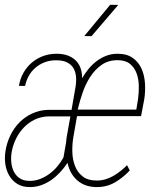

<svg xmlns="http://www.w3.org/2000/svg" viewBox="-25 -759 632 789"><path d="M373 9.8Q324.7 9.8 293.5 -17.1Q262.2 -43.9 252.4 -89.8Q239.3 -69.8 222.9 -52Q206.5 -34.2 187 -20.3Q167.5 -6.3 145 1.7Q122.6 9.8 97.7 9.8Q66.9 9.8 45.9 -3.4Q24.9 -16.6 12.7 -37.8Q0.5 -59.1 -3.2 -85.4Q-6.8 -111.8 -2.4 -138.7Q2.9 -172.4 17.6 -202.6Q32.2 -232.9 54.9 -255.9Q77.6 -278.8 107.4 -292.7Q137.2 -306.6 172.9 -307.6H269L285.2 -400.4Q289.1 -423.3 287.4 -443.6Q285.6 -463.9 276.9 -478.8Q268.1 -493.7 251 -502.4Q233.9 -511.2 207.5 -511.2Q183.1 -511.7 161.6 -504.2Q140.1 -496.6 123 -482.7Q106 -468.8 94.5 -449.2Q83 -429.7 78.1 -405.8L52.7 -406.2Q57.6 -435.5 71.3 -459.7Q85 -483.9 105.2 -501.2Q125.5 -518.6 151.4 -528.3Q177.2 -538.1 207.5 -538.1Q256.3 -538.1 284.4 -512.2Q312.5 -486.3 312.5 -437.5Q324.2 -458 339.1 -476.1Q354 -494.1 372.1 -507.8Q390.1 -521.5 411.6 -529.8Q433.1 -538.1 458 -538.1Q496.6 -538.1 520.8 -520.8Q544.9 -503.4 556.9 -476.1Q568.8 -448.7 570.8 -415.8Q572.8 -382.8 567.9 -351.6L554.7 -281.7H291.5L276.4 -195.3Q271.5 -166.5 272.2 -135.3Q272.9 -104 283 -77.6Q293 -51.3 314.5 -34.2Q335.9 -17.1 373 -17.1Q391.6 -17.1 408.4 -22.2Q425.3 -27.3 440.7 -36.1Q456.1 -44.9 470.2 -56.2Q484.4 -67.4 497.1 -80.1L508.3 -58.6Q481 -29.3 447.8 -9.8Q414.6 9.8 373 9.8ZM97.2 -15.6Q119.6 -15.6 140.1 -23.7Q160.6 -31.7 178.2 -44.7Q195.8 -57.6 210.2 -74.7Q224.6 -91.8 234.9 -110.4L235.4 -112.3Q235.4 -111.8 235.8 -111.8L246.6 -173.8Q247.1 -179.2 247.6 -184.6Q248 -189.9 249 -195.3L264.2 -280.8H173.8Q143.6 -279.8 118.4 -267.8Q93.3 -255.9 74 -236.1Q54.7 -216.3 41.7 -190.7Q28.8 -165 23.4 -136.7Q19.5 -115.7 21.2 -94.2Q22.9 -72.8 31.2 -55.2Q39.6 -37.6 55.7 -26.6Q71.8 -15.6 97.2 -15.6ZM294.4 -308.6H535.2L542.5 -353.5Q545.9 -378.4 545.4 -406.2Q544.9 -434.1 536.4 -457.5Q527.8 -481 509.3 -496.3Q490.7 -511.7 458 -511.7Q419.9 -511.7 392.6 -492.4Q365.2 -473.1 346.2 -443.8Q327.1 -414.6 315.2 -380.1Q303.2 -345.7 295.9 -314.9ZM427.7 -739.3 460.9 -738.8 351.1 -610.4 321.3 -610.8Z"/></svg>

Font: Roboto Mono Thin
Style: Italic
Weight: 250
Designer: Google
Version: Version 2.000985; 2015; ttfautohint (v1.3)